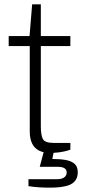

<svg xmlns="http://www.w3.org/2000/svg" viewBox="-20 -692 394 884"><path d="M211 12Q181 12 160 1.5Q139 -9 128 -31Q117 -53 117 -87V-480H20V-526H116L128 -672H168V-526H304V-480H168V-111Q168 -71 177 -52.5Q186 -34 228 -34H304V-3Q291 2 274.5 5.5Q258 9 241.5 10.5Q225 12 211 12ZM211 172Q186 172 160.5 170.5Q135 169 111 165V133H243Q265 133 276 124.5Q287 116 287 102Q287 90 277.5 83Q268 76 244 76H163L186 -11H231L221 40Q256 40 282 44.5Q308 49 323 62Q338 75 338 101Q338 123 328 137.5Q318 152 301 159Q284 166 261 169Q238 172 211 172Z"/></svg>

Font: Archivo Expanded Thin
Style: Regular
Weight: 250
Width: 7
Designer: Hector Gatti
Foundry: Omnibus-Type
Version: Version 2.001